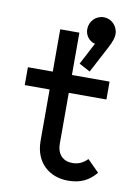

<svg xmlns="http://www.w3.org/2000/svg" viewBox="-87 -821 635 889"><g transform="rotate(10 230.5 -377.0)"><path d="M295 10C355 10 393 -10 427 -50L372 -105C352 -85 331 -74 301 -74C259 -74 229 -101 229 -152V-391H406V-475H229V-674H139V-475H22V-391H139V-150C139 -46 209 10 295 10ZM255 -533 307 -505 373 -630C390 -662 395 -681 395 -696C395 -734 364 -764 329 -764C291 -764 262 -734 262 -696C262 -665 284 -641 309 -636Z"/></g></svg>

Font: MV Cash
Style: Regular
Weight: 400
Designer: Rodrigo Fuenzalida
Foundry: fragTYPE
Version: Version 1.100;Glyphs 3.1.2 (3151)